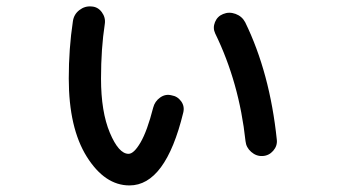

<svg xmlns="http://www.w3.org/2000/svg" viewBox="-20 -561 1040 593"><path d="M738.3 -125Q718.8 -305.7 644.5 -458Q636.7 -474.6 644 -492.7Q651.4 -510.7 668.9 -517.6Q687.5 -525.4 707.5 -518.1Q727.5 -510.7 737.3 -492.2Q813.5 -335.9 835 -128.9Q836.9 -110.4 823.7 -95.2Q810.5 -80.1 791 -79.1Q771.5 -78.1 755.9 -91.8Q740.2 -105.5 738.3 -125ZM379.9 11.7Q303.7 11.7 248 -77.1Q192.4 -166 192.4 -318.4Q192.4 -411.1 205.1 -495.1Q208 -516.6 225.1 -529.8Q242.2 -543 262.7 -541Q282.2 -540 294.4 -523.4Q306.6 -506.8 303.7 -487.3Q292 -411.1 292 -318.4Q292 -215.8 319.3 -150.9Q346.7 -85.9 377 -85.9Q393.6 -85.9 414.1 -121.1Q434.6 -156.2 453.1 -228.5Q458 -248 474.6 -259.8Q491.2 -271.5 509.8 -266.6Q528.3 -263.7 539.6 -248Q550.8 -232.4 545.9 -212.9Q491.2 11.7 379.9 11.7Z"/></svg>

Font: Rounded-X Mgen+ 2m medium
Style: Regular
Weight: 500
Designer: [Source Han Sans]
Ryoko NISHIZUKA  (kana & ideographs); Paul D. Hunt (Latin, Greek & Cyrillic); Wenlong ZHANG  (bopomofo
Version: Version 1.059.20150602